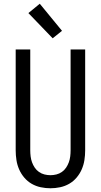

<svg xmlns="http://www.w3.org/2000/svg" viewBox="-20 -1000 540 1028"><path d="M250 8Q224 8 198 2.5Q172 -3 149.5 -16Q127 -29 110 -49Q93 -69 82.5 -93Q72 -117 68 -143Q64 -169 64 -195V-735H142V-195Q142 -179 144 -162.5Q146 -146 151.5 -131Q157 -116 166 -102.5Q175 -89 188.5 -79.5Q202 -70 218 -66Q234 -62 250 -62Q266 -62 282 -66Q298 -70 311.5 -79.5Q325 -89 334 -102.5Q343 -116 348.5 -131Q354 -146 356 -162.5Q358 -179 358 -195V-735H436V-195Q436 -169 432 -143Q428 -117 417.5 -93Q407 -69 390 -49Q373 -29 350.5 -16Q328 -3 302 2.5Q276 8 250 8ZM262 -795 132 -930 193 -980 312 -835Z"/></svg>

Font: Iosevka Fuck
Style: Regular
Weight: 400
Monospace: yes
Designer: Belleve Invis
Foundry: Belleve Invis
Version: Version 28.0.7; ttfautohint (v1.8.3)